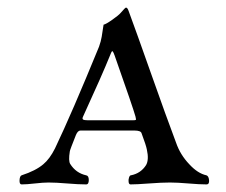

<svg xmlns="http://www.w3.org/2000/svg" viewBox="-20 -483 595 506"><path d="M37 3Q31 3 31.5 -8Q32 -19 37 -21Q74 -33 94 -50Q111 -64 125 -92Q169 -184 241 -360Q246 -374 248 -386Q249 -391 250 -399Q251 -407 252 -412L253 -418Q259 -419 276 -431Q293 -443 298 -449Q310 -463 312 -463Q316 -463 319 -454Q339 -400 378.5 -288Q418 -176 444 -107Q455 -75 479 -50Q501 -26 524 -21Q530 -19 531 -8Q532 3 524 3Q506 3 476.5 0.5Q447 -2 428 -2Q406 -2 373 0.5Q340 3 324 3Q320 3 319 -3Q318 -9 320 -15Q322 -21 325 -21Q351 -26 365 -48Q373 -62 367 -89Q365 -100 353 -132Q351 -139 334 -139H192Q185 -139 180 -127Q164 -87 164 -84Q160 -59 165 -51Q180 -27 207 -21Q214 -20 214 -8.5Q214 3 207 3Q187 3 157 0.5Q127 -2 108 -2Q94 -2 72 0.5Q50 3 37 3ZM270 -337Q249 -285 199 -176Q196 -170 199 -168Q202 -166 212 -166H329Q337 -166 338 -167Q339 -168 337 -176Q331 -198 282 -337Q279 -345 277.5 -347Q276 -349 274.5 -347Q273 -345 270 -337Z"/></svg>

Font: EB Garamond 12 All SC
Style: AllSC
Weight: 400
Version: Version 0.016 ; ttfautohint (v0.97) -l 8 -r 50 -G 200 -x 0 -